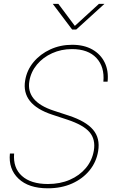

<svg xmlns="http://www.w3.org/2000/svg" viewBox="-20 -972 590 1002"><path d="M229.5 10.7Q129.4 10.7 76.4 -39.8Q23.4 -90.3 31.7 -170.9H53.7Q47.4 -96.2 94.2 -54Q141.1 -11.7 230 -11.7Q293.5 -11.7 344.2 -33.7Q395 -55.7 428 -95Q460.9 -134.3 469.7 -186Q479.5 -244.1 447.5 -282Q415.5 -319.8 331.1 -347.7L252.9 -373.5Q90.3 -426.8 111.3 -552.2Q120.1 -606 155 -647.9Q189.9 -689.9 242.4 -714.1Q294.9 -738.3 356.4 -738.3Q418.9 -738.3 462.4 -713.4Q505.9 -688.5 526.6 -645.3Q547.4 -602.1 541.5 -545.9H519.5Q526.4 -623 483.2 -669.4Q439.9 -715.8 355.5 -715.8Q299.8 -715.8 252.2 -694.3Q204.6 -672.9 173.1 -635.3Q141.6 -597.7 133.3 -549.3Q115.2 -441.9 260.3 -394.5L338.9 -368.7Q428.2 -339.4 465.8 -294.9Q503.4 -250.5 492.2 -183.1Q482.9 -126.5 447.3 -82.8Q411.6 -39.1 356 -14.2Q300.3 10.7 229.5 10.7ZM284.7 -951.7 370.6 -836.9 496.1 -951.7H524.4V-951.2L377.9 -817.9H356.4L255.9 -951.2V-951.7Z"/></svg>

Font: Inter Display Thin
Style: Italic
Weight: 100
Italic angle: -9.39999°
Designer: Rasmus Andersson
Foundry: rsms
Version: Version 4.000;git-a52131595